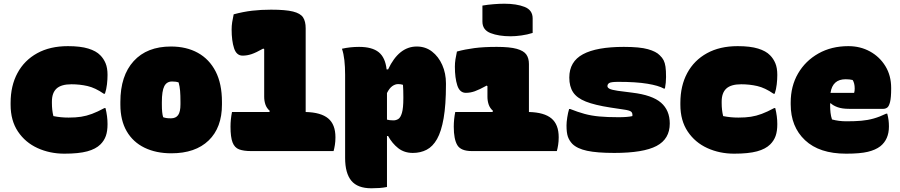

<svg xmlns="http://www.w3.org/2000/svg" viewBox="-20 -812 4840 1032"><path d="M345 -564Q412 -564 454.5 -551Q497 -538 519 -515Q537 -497 547.5 -472Q558 -447 558 -409Q558 -386 555 -359Q552 -332 544 -308H538Q492 -340 450.5 -349.5Q409 -359 364 -359Q309 -359 284 -336Q259 -313 259 -266V-258Q259 -239 261 -221.5Q263 -204 267 -188Q287 -184 307 -182Q327 -180 349 -180Q387 -180 416 -184.5Q445 -189 474.5 -200Q504 -211 541 -231H547Q558 -187 558 -145Q558 -107 549 -81.5Q540 -56 520 -36Q495 -11 449 1.5Q403 14 326 14Q248 14 182 -16Q116 -46 76.5 -105Q37 -164 37 -249V-259Q37 -351 74 -419.5Q111 -488 180 -526Q249 -564 345 -564Z M899 -562Q982 -562 1043.5 -528Q1105 -494 1139 -428Q1173 -362 1173 -264V-250Q1173 -126 1101.5 -57Q1030 12 901 12Q819 12 757 -18Q695 -48 661 -106.5Q627 -165 627 -250V-264Q627 -405 698.5 -483.5Q770 -562 899 -562ZM905 -374Q876 -374 863 -348.5Q850 -323 850 -263V-250Q850 -204 857 -182Q865 -179 874.5 -177.5Q884 -176 899 -176Q925 -176 937.5 -193.5Q950 -211 950 -251V-264Q950 -300 948 -324Q946 -348 940 -369Q926 -374 905 -374Z M1227 -210H1428L1430 -216Q1413 -231 1406.5 -250.5Q1400 -270 1400 -292V-548L1395 -551Q1356 -529 1332 -521Q1308 -513 1284 -513Q1251 -513 1238 -553Q1225 -593 1225 -654Q1225 -673 1228 -693Q1231 -713 1236 -735Q1288 -749 1335.5 -754.5Q1383 -760 1437 -760Q1515 -760 1555 -750Q1595 -740 1609 -718.5Q1623 -697 1623 -660V-210Q1705 -208 1744 -175.5Q1783 -143 1783 -74Q1783 -52 1780 -33Q1777 -14 1773 0H1329Q1290 0 1265.5 -9Q1241 -18 1230 -46.5Q1219 -75 1219 -131Q1219 -151 1221 -170.5Q1223 -190 1227 -210Z M1818 -550Q1840 -555 1863 -557.5Q1886 -560 1910 -560Q1980 -560 2015.5 -531.5Q2051 -503 2058 -439H2066Q2124 -562 2220 -562Q2267 -562 2302 -535Q2337 -508 2357 -463Q2377 -418 2377 -364V-356Q2377 -248 2364.5 -176.5Q2352 -105 2329 -64.5Q2306 -24 2273 -7Q2240 10 2199 10Q2153 10 2120.5 -15.5Q2088 -41 2066 -81H2060V193Q2041 197 2020 198.5Q1999 200 1976 200Q1902 200 1868.5 159.5Q1835 119 1835 37V-410Q1835 -453 1831 -488.5Q1827 -524 1818 -550ZM2120 -360Q2104 -360 2088.5 -349Q2073 -338 2060 -312V-169Q2067 -167 2076 -166Q2085 -165 2095 -165Q2109 -165 2121 -172.5Q2133 -180 2140.5 -205.5Q2148 -231 2148 -284V-291Q2148 -310 2147.5 -326Q2147 -342 2146 -356Q2135 -360 2120 -360Z M2427 -210H2627L2630 -216Q2613 -231 2606.5 -250.5Q2600 -270 2600 -292V-349L2596 -352Q2556 -330 2532 -321.5Q2508 -313 2484 -313Q2451 -313 2438 -353Q2425 -393 2425 -454Q2425 -473 2428 -493Q2431 -513 2436 -535Q2480 -547 2530 -553.5Q2580 -560 2650 -560Q2720 -560 2757.5 -549.5Q2795 -539 2809 -519Q2823 -499 2823 -468V-210Q2905 -208 2944 -175.5Q2983 -143 2983 -74Q2983 -52 2980 -33Q2977 -14 2973 0H2516Q2457 0 2438 -32Q2419 -64 2419 -131Q2419 -151 2421 -170.5Q2423 -190 2427 -210ZM2573 -782Q2602 -787 2633.5 -789.5Q2665 -792 2691 -792Q2756 -792 2799.5 -775Q2843 -758 2843 -713V-635Q2815 -626 2783 -621.5Q2751 -617 2725 -617Q2661 -617 2617 -634Q2573 -651 2573 -696Z M3304 -182Q3354 -182 3379 -188Q3381 -205 3372 -212Q3363 -219 3334 -223L3261 -234Q3177 -247 3129 -266Q3081 -285 3060.5 -316Q3040 -347 3040 -395Q3040 -481 3113.5 -520.5Q3187 -560 3333 -560Q3419 -560 3463 -547.5Q3507 -535 3526 -515Q3540 -502 3547 -488Q3554 -474 3557 -453.5Q3560 -433 3560 -398Q3560 -368 3554 -336H3548Q3520 -352 3459.5 -362Q3399 -372 3304 -372Q3265 -372 3255 -366Q3245 -360 3245 -349Q3245 -341 3256 -335Q3267 -329 3300 -324L3378 -314Q3486 -301 3533 -260Q3580 -219 3580 -148Q3580 -65 3509 -27.5Q3438 10 3282 10Q3189 10 3135.5 -1.5Q3082 -13 3056 -39Q3040 -56 3032.5 -77Q3025 -98 3025 -138Q3025 -155 3029 -181Q3033 -207 3039 -226H3045Q3085 -210 3121.5 -200Q3158 -190 3201 -186Q3244 -182 3304 -182Z M3945 -564Q4012 -564 4054.5 -551Q4097 -538 4119 -515Q4137 -497 4147.5 -472Q4158 -447 4158 -409Q4158 -386 4155 -359Q4152 -332 4144 -308H4138Q4092 -340 4050.5 -349.5Q4009 -359 3964 -359Q3909 -359 3884 -336Q3859 -313 3859 -266V-258Q3859 -239 3861 -221.5Q3863 -204 3867 -188Q3887 -184 3907 -182Q3927 -180 3949 -180Q3987 -180 4016 -184.5Q4045 -189 4074.5 -200Q4104 -211 4141 -231H4147Q4158 -187 4158 -145Q4158 -107 4149 -81.5Q4140 -56 4120 -36Q4095 -11 4049 1.5Q4003 14 3926 14Q3848 14 3782 -16Q3716 -46 3676.5 -105Q3637 -164 3637 -249V-259Q3637 -351 3674 -419.5Q3711 -488 3780 -526Q3849 -564 3945 -564Z M4540 -564Q4604 -564 4656 -535.5Q4708 -507 4739 -456.5Q4770 -406 4770 -339V-336Q4770 -287 4764 -263.5Q4758 -240 4748.5 -233.5Q4739 -227 4728 -227H4544Q4507 -227 4483 -235.5Q4459 -244 4445 -257L4442 -256V-244Q4442 -225 4444 -206.5Q4446 -188 4452 -170Q4488 -160 4530 -160Q4575 -160 4609.5 -163Q4644 -166 4676 -175Q4708 -184 4743 -201H4749Q4754 -182 4756 -166Q4758 -150 4758 -132Q4758 -63 4712 -26Q4686 -6 4644.5 4Q4603 14 4528 14Q4384 14 4307 -58.5Q4230 -131 4230 -251V-261Q4230 -349 4269.5 -417Q4309 -485 4379 -524.5Q4449 -564 4540 -564ZM4525 -386Q4455 -386 4444 -313H4571Q4574 -322 4574 -336Q4574 -365 4563 -382Q4547 -386 4525 -386Z"/></svg>

Font: Recursive Mn Csl St XBk
Style: Regular
Weight: 1000
Monospace: yes
Version: Version 1.079;hotconv 1.0.112;makeotfexe 2.5.65598; ttfautoh